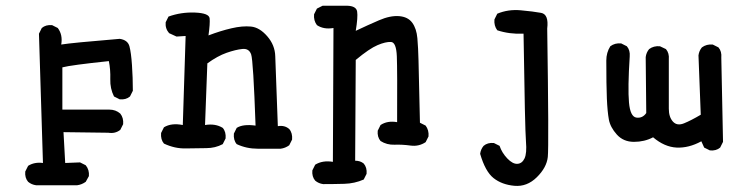

<svg xmlns="http://www.w3.org/2000/svg" viewBox="-20 -503 2540 657"><path d="M103.5 130.9Q87.9 128.9 76.2 119.1Q64.5 105.5 66.4 84L76.2 64.5Q97.7 50.8 127 54.7L113.3 -387.7L123 -407.2Q136.7 -418.9 158.2 -417L177.7 -407.2Q195.3 -383.8 189.5 -350.6Q224.6 -356.4 389.6 -370.1Q417 -366.2 422.9 -344.7Q428.7 -323.2 431.6 -280.3Q434.6 -237.3 434.6 -192.4L424.8 -172.9Q411.1 -161.1 389.6 -163.1L370.1 -172.9Q356.4 -200.2 357.4 -232.4Q358.4 -264.6 352.5 -293.9Q222.7 -280.3 193.4 -272.5V-127.9H354.5Q376 -127.9 391.6 -114.3Q403.3 -99.6 401.4 -78.1L391.6 -58.6Q374 -44.9 350.6 -48.8L197.3 -50.8L203.1 54.7L253.9 52.7L273.4 62.5Q286.1 78.1 284.2 99.6L273.4 119.1Q259.8 128.9 244.1 130.9Z M862.3 5.9Q823.2 5.9 790 -9.8Q778.3 -23.4 780.3 -45.9L790 -65.4Q811.5 -79.1 854.5 -73.2Q846.7 -295.9 839.4 -316.9Q832 -337.9 809.1 -335.4Q786.1 -333 755.4 -322.3Q724.6 -311.5 689.5 -286.1L681.6 -75.2Q716.8 -81.1 742.2 -65.4Q753.9 -51.8 752 -29.3L742.2 -9.8Q716.8 3.9 685.5 3.9Q654.3 3.9 616.2 4.9Q578.1 5.9 541 -11.7Q529.3 -25.4 531.2 -47.9L541 -67.4Q566.4 -83 605.5 -75.2L615.2 -379.9L584 -377.9L558.6 -389.6Q544.9 -405.3 546.9 -426.8L556.6 -446.3Q599.6 -461.9 647.5 -460Q695.3 -458 697.3 -440.4Q699.2 -422.9 693.4 -381.8Q734.4 -397.5 772 -406.2Q809.6 -415 838.9 -412.1Q868.2 -409.2 894.5 -378.9Q920.9 -348.6 921.9 -310.5Q922.9 -272.5 930.7 -71.3Q954.1 -75.2 969.7 -61.5Q981.4 -47.9 979.5 -25.4L969.7 -5.9Q956.1 3.9 940.4 5.9Z M1085.9 127Q1070.3 125 1058.6 115.2Q1046.9 101.6 1048.8 80.1L1058.6 60.5Q1084 44.9 1119.1 50.8L1121.1 -407.2Q1087.9 -401.4 1064.5 -417Q1052.7 -432.6 1054.7 -454.1L1064.5 -473.6L1084 -483.4H1168Q1199.2 -482.4 1202.1 -463.4Q1205.1 -444.3 1197.3 -397.5Q1238.3 -417 1276.9 -433.6Q1315.4 -450.2 1345.7 -447.8Q1376 -445.3 1390.6 -425.3Q1405.3 -405.3 1408.2 -372.1Q1411.1 -338.9 1412.1 -296.4Q1413.1 -253.9 1417 -83L1436.5 -73.2Q1448.2 -57.6 1446.3 -36.1L1436.5 -16.6Q1413.1 -1 1384.8 -4.9Q1356.4 -8.8 1330.1 -7.8Q1303.7 -6.8 1282.2 -20.5Q1270.5 -34.2 1272.5 -55.7L1282.2 -75.2Q1305.7 -90.8 1338.9 -85Q1339.8 -262.7 1337.9 -310.5Q1335.9 -358.4 1317.9 -359.4Q1299.8 -360.4 1272 -348.6Q1244.1 -336.9 1197.3 -297.9L1195.3 46.9Q1212.9 46.9 1224.6 56.6Q1236.3 70.3 1234.4 91.8L1224.6 111.3Q1193.4 125 1158.2 126Q1123 127 1085.9 127Z M1740.2 132.8Q1697.3 128.9 1668.9 106.4Q1640.6 84 1623 23.4Q1625 7.8 1634.8 -3.9Q1648.4 -15.6 1669.9 -13.7L1689.5 -3.9Q1697.3 19.5 1715.8 39.1Q1734.4 58.6 1750.5 57.6Q1766.6 56.6 1774.9 39.1Q1783.2 21.5 1779.8 -18.6Q1776.4 -58.6 1771.5 -387.7Q1722.7 -385.7 1681.6 -399.4Q1669.9 -415 1671.9 -436.5L1681.6 -456.1Q1718.8 -471.7 1761.7 -467.8Q1804.7 -463.9 1831.5 -459Q1858.4 -454.1 1852.5 -405.3Q1858.4 -2 1854.5 34.2Q1850.6 70.3 1816.9 103.5Q1783.2 136.7 1740.2 132.8Z M2409.2 11.7 2389.6 2 2379.9 -19.5Q2336.9 3.9 2295.4 2Q2253.9 0 2214.8 -33.2Q2185.5 -17.6 2149.4 -17.6Q2113.3 -17.6 2090.8 -42.5Q2068.4 -67.4 2063.5 -93.8Q2058.6 -120.1 2056.6 -166Q2054.7 -211.9 2054.7 -295.9Q2054.7 -323.2 2068.4 -344.7Q2084 -356.4 2105.5 -354.5L2125 -344.7Q2136.7 -331.1 2134.8 -309.6Q2127.9 -201.2 2132.3 -152.3Q2136.7 -103.5 2157.7 -100.6Q2178.7 -97.7 2191.4 -116.2L2189.5 -307.6Q2191.4 -323.2 2201.2 -335Q2216.8 -346.7 2238.3 -344.7L2258.8 -335Q2270.5 -321.3 2268.6 -299.8Q2268.6 -159.2 2268.6 -130.9Q2268.6 -102.5 2282.7 -86.9Q2296.9 -71.3 2320.8 -81.1Q2344.7 -90.8 2377.9 -110.4L2370.1 -313.5Q2372.1 -329.1 2381.8 -340.8Q2397.5 -352.5 2418.9 -350.6L2438.5 -340.8Q2450.2 -327.1 2448.2 -305.7L2454.1 -17.6L2444.3 2Q2430.7 13.7 2409.2 11.7Z"/></svg>

Font: NaikaiFont
Style: Regular
Weight: 400
Version: Version 1.67